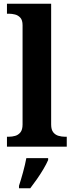

<svg xmlns="http://www.w3.org/2000/svg" viewBox="-20 -780 392 1021"><path d="M17 0V-53H29Q44 -53 60.5 -57.5Q77 -62 88.5 -76Q100 -90 100 -118V-646Q100 -673 88 -686Q76 -699 59.5 -703Q43 -707 29 -707H17V-760H252V-118Q252 -90 263.5 -76Q275 -62 292 -57.5Q309 -53 323 -53H335V0ZM81 208Q91 178 102.5 136Q114 94 120 61H236V71Q227 92 211 119Q195 146 176.5 172.5Q158 199 141 221H81Z"/></svg>

Font: Noto Serif Khojki
Style: Bold
Weight: 700
Version: Version 2.003